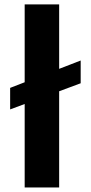

<svg xmlns="http://www.w3.org/2000/svg" viewBox="-20 -832 403 852"><path d="M89.5 0V-370.5L25 -346.5V-442L89.5 -467V-812.5H242.5V-526.5L338 -563.5V-462.5L242.5 -427V0Z"/></svg>

Font: Merriweather Sans
Style: Bold
Weight: 700
Designer: Eben Sorkin
Foundry: Eben Sorkin
Version: Version 1.008; ttfautohint (v1.7.19-72a1) -l 8 -r 50 -G 200 